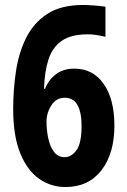

<svg xmlns="http://www.w3.org/2000/svg" viewBox="-20 -808 510 772"><path d="M243 -56Q185 -56 137.5 -89Q90 -122 61.5 -191.5Q33 -261 33 -370Q33 -446 44 -520.5Q55 -595 85 -655.5Q115 -716 170 -752Q225 -788 314 -788Q332 -788 359 -786Q386 -784 404 -781V-660Q388 -664 369.5 -667Q351 -670 334 -670Q266 -670 228.5 -644Q191 -618 175 -569Q159 -520 157 -451H161Q176 -488 205.5 -510Q235 -532 279 -532Q354 -532 397 -470.5Q440 -409 440 -303Q440 -191 388 -123.5Q336 -56 243 -56ZM240 -176Q267 -176 287.5 -204Q308 -232 308 -302Q308 -356 291.5 -385.5Q275 -415 241 -415Q206 -415 186.5 -384.5Q167 -354 167 -319Q167 -285 174 -252Q181 -219 197 -197.5Q213 -176 240 -176Z"/></svg>

Font: Noto Sans Malayalam UI ExtraCondensed
Style: Bold
Weight: 700
Width: 2
Designer: Jelle Bosma - Monotype Design Team
Foundry: Monotype Imaging Inc.
Version: Version 2.104; ttfautohint (v1.8.4.7-5d5b)